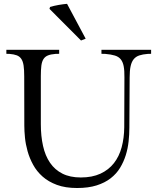

<svg xmlns="http://www.w3.org/2000/svg" viewBox="-20 -967 811 987"><path d="M237.3 -931.2Q257.8 -937.5 282 -941.7Q306.2 -945.8 324.7 -947.3L420.4 -768.1L396.5 -758.8L234.4 -921.4ZM284.2 -710.9V-690.4L265.1 -689.9Q240.7 -688 226.1 -681.9Q211.4 -675.8 203.4 -663.1Q195.3 -650.4 192.6 -629.2Q189.9 -607.9 189.9 -575.7V-328.6Q189.9 -267.6 201.2 -217Q212.4 -166.5 237.1 -130.4Q261.7 -94.2 300.8 -74.5Q339.8 -54.7 395.5 -54.7Q454.1 -54.7 496.3 -74.2Q538.6 -93.8 565.7 -128.4Q592.8 -163.1 605.5 -210.4Q618.2 -257.8 618.7 -313L619.6 -568.8Q620.1 -605 615.7 -627.2Q611.3 -649.4 600.3 -662.6Q589.4 -675.8 570.1 -681.6Q550.8 -687.5 521.5 -689.9L501.5 -690.4V-710.9H756.8V-690.4L739.3 -689.9Q713.9 -688 696.3 -682.1Q678.7 -676.3 667.7 -663.1Q656.7 -649.9 651.6 -627.4Q646.5 -605 646.5 -569.3L645 -310.5Q645 -276.4 641.1 -240Q637.2 -203.6 626.5 -169.2Q615.7 -134.8 597.2 -104.2Q578.6 -73.7 548.8 -50.5Q519 -27.3 476.6 -13.9Q434.1 -0.5 376 -0.5Q315.9 -0.5 272.5 -16.6Q229 -32.7 199 -59.3Q168.9 -85.9 150.4 -119.9Q131.8 -153.8 121.8 -189.5Q111.8 -225.1 108.4 -259.3Q105 -293.5 105 -320.8L104.5 -574.7Q104.5 -608.4 101.3 -629.9Q98.1 -651.4 89.6 -664.1Q81.1 -676.8 66.7 -682.4Q52.2 -688 29.3 -689.9L12.7 -690.4V-710.9Z"/></svg>

Font: Varendra
Style: Regular
Weight: 400
Designer: Jacob Thomas
Foundry: Bangla Type Foundry
Version: Version 1.008